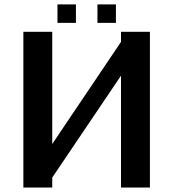

<svg xmlns="http://www.w3.org/2000/svg" viewBox="-20 -843 777 863"><path d="M85 0ZM214.8 0H85V-700.2H214.8V-195.8L523.9 -654.8V-700.2H653.8V0H523.9V-502.9L214.8 -44.9ZM501 -740.2ZM238.3 -823.2H321.3V-740.2H238.3ZM418 -823.2H501V-740.2H418Z"/></svg>

Font: Pfennig
Style: Bold
Weight: 700
Version: Version 20120410 ; ttfautohint (v0.8)